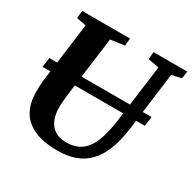

<svg xmlns="http://www.w3.org/2000/svg" viewBox="-165 -908 1084 1084"><g transform="rotate(30 377.0 -366.5)"><path d="M685 -682 636.5 -306Q625.5 -221 601.8 -160.8Q578 -100.5 541.2 -62.8Q504.5 -25 455 -7.5Q405.5 10 344 10Q245 10 185.8 -18.8Q126.5 -47.5 100 -97.2Q73.5 -147 73 -210Q73 -229 73.2 -249.2Q73.5 -269.5 76 -291L127 -682L64.5 -694L70 -743H381.5L376.5 -695L286.5 -682L236.5 -303Q233 -274.5 231 -249Q229 -223.5 229 -205Q229 -162.5 243 -128.2Q257 -94 286 -74.5Q315 -55 361.5 -55Q420.5 -55 458.8 -83Q497 -111 519.2 -167.2Q541.5 -223.5 552.5 -307.5L602 -682L530.5 -695L535 -743H754.5L748 -695ZM708.5 -420 700 -358H33.5L42 -420Z"/></g></svg>

Font: Merriweather 28pt ExtraBold
Style: Italic
Weight: 800
Italic angle: -7.8°
Version: Version 2.101